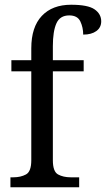

<svg xmlns="http://www.w3.org/2000/svg" viewBox="-20 -790 447 810"><path d="M24 0V-42H37Q67 -42 89.5 -54Q112 -66 112 -114V-489H28V-536H112V-586Q112 -676 156.5 -723Q201 -770 280 -770Q351 -770 379 -750.5Q407 -731 407 -700Q407 -674 386.5 -659Q366 -644 331 -644Q331 -674 319 -699.5Q307 -725 272 -725Q233 -725 218 -691.5Q203 -658 203 -595V-536H333V-489H203V-114Q203 -66 225 -54Q247 -42 278 -42H314V0Z"/></svg>

Font: Noto Serif Myanmar SemiCondensed
Style: Regular
Weight: 400
Width: 4
Designer: Ben Mitchell and the Monotype Design Team
Foundry: Monotype Imaging Inc.
Version: Version 2.106; ttfautohint (v1.8.4.7-5d5b)